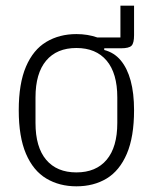

<svg xmlns="http://www.w3.org/2000/svg" viewBox="-20 -644 537 676"><path d="M404 -624H452V-520Q452 -492 443 -483Q434 -474 406 -474H347V-468Q382 -459 405 -431.5Q428 -404 440 -360Q452 -316 452 -256Q452 -162 426.5 -102.5Q401 -43 355.5 -15.5Q310 12 249 12Q189 12 143 -15.5Q97 -43 71.5 -102.5Q46 -162 46 -256Q46 -350 71.5 -409.5Q97 -469 143 -496.5Q189 -524 249 -524Q269 -524 287.5 -521Q306 -518 323 -512H404ZM249 -37Q318 -37 355.5 -81.5Q393 -126 393 -211V-301Q393 -386 355.5 -430.5Q318 -475 249 -475Q180 -475 142.5 -430.5Q105 -386 105 -301V-211Q105 -126 142.5 -81.5Q180 -37 249 -37Z"/></svg>

Font: IBM Plex Sans Condensed Light
Style: Regular
Weight: 300
Width: 3
Designer: Mike Abbink, Paul van der Laan, Pieter van Rosmalen
Foundry: Bold Monday
Version: Version 3.201